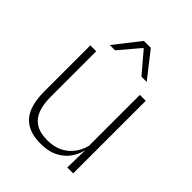

<svg xmlns="http://www.w3.org/2000/svg" viewBox="-197 -791 910 910"><g transform="rotate(45 258.0 -335.5)"><path d="M108.5 -486.5V-178.5Q108.5 -130.5 121.5 -96Q134.5 -61.5 164 -42.8Q193.5 -24 243 -24Q289 -24 322.8 -42Q356.5 -60 377.2 -91.2Q398 -122.5 404.5 -162.5L415.5 -130.5H405.5Q400 -93 379 -60.8Q358 -28.5 321.2 -9.2Q284.5 10 232 10Q173 10 137 -12.2Q101 -34.5 85 -75.8Q69 -117 69 -175V-486.5ZM440.5 -486.5V0H401L403.5 -123.5L401 -125.5V-486.5ZM233.5 -681H280L379.5 -554V-553H345L258.5 -655H255L168.5 -553H134V-554Z"/></g></svg>

Font: Anek Bangla ExtraLight
Style: Regular
Weight: 250
Designer: Sulekha Rajkumar (Bangla), Yesha Goshar (Latin)
Foundry: Ek Type
Version: Version 1.003